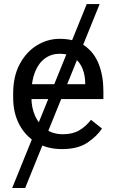

<svg xmlns="http://www.w3.org/2000/svg" viewBox="-20 -731 570 954"><path d="M475.1 -710.9 105 203.1H40.5L411.1 -710.9ZM288.1 9.8Q214.4 9.8 159.9 -22.9Q105.5 -55.7 75.4 -113.3Q45.4 -170.9 45.4 -245.6V-266.1Q45.4 -352.5 78.4 -413.3Q111.3 -474.1 164.1 -506.1Q216.8 -538.1 276.4 -538.1Q352.1 -538.1 400.1 -504.2Q448.2 -470.2 470.9 -411.9Q493.7 -353.5 493.7 -279.3V-238.8H99.1V-312.5H403.3V-319.3Q403.3 -354.5 390.9 -387.7Q378.4 -420.9 350.3 -442.4Q322.3 -463.9 276.4 -463.9Q235.4 -463.9 203.6 -440.9Q171.9 -418 154.1 -373.8Q136.2 -329.6 136.2 -266.1V-245.6Q136.2 -195.3 154.8 -154.3Q173.3 -113.3 208.5 -88.6Q243.7 -64 293 -64Q340.8 -64 374 -83.5Q407.2 -103 432.1 -135.7L486.8 -92.3Q460.9 -53.2 413.6 -21.7Q366.2 9.8 288.1 9.8Z"/></svg>

Font: RobotoDEMO
Style: Regular
Weight: 400
Designer: Christian Robertson
Foundry: Google
Version: Version 2.136